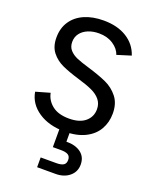

<svg xmlns="http://www.w3.org/2000/svg" viewBox="-175 -802 926 1164"><g transform="rotate(20 288.0 -220.0)"><path d="M44 -159 135 -185Q144 -138 183.5 -107Q223 -76 292 -76Q360 -76 396.5 -107Q433 -138 433 -187Q433 -222 413 -247Q393 -272 357.5 -288.5Q322 -305 267 -321Q197 -342 153.5 -362Q110 -382 81.5 -418Q53 -454 53 -512Q53 -573 82.5 -617Q112 -661 165 -684Q218 -707 288 -707Q377 -707 437.5 -669.5Q498 -632 520 -565L430 -537Q419 -573 380.5 -598.5Q342 -624 288 -624Q250 -624 219 -611.5Q188 -599 170 -575.5Q152 -552 152 -520Q152 -488 170.5 -467.5Q189 -447 218.5 -434.5Q248 -422 299 -407Q372 -385 419.5 -363.5Q467 -342 499.5 -301Q532 -260 532 -195Q532 -138 505.5 -92Q479 -46 425.5 -19.5Q372 7 295 7Q193 7 125 -38.5Q57 -84 44 -159ZM212 204H312Q344 204 359 194.5Q374 185 374 162Q374 139 359 129.5Q344 120 312 120H260V-21H326V61Q384 60 419.5 86.5Q455 113 455 162Q455 209 420 238Q385 267 331 267H212Z"/></g></svg>

Font: AF Albert Sans Medium
Style: Regular
Weight: 500
Designer: Andreas Rasmussen
Foundry: a.Foundry
Version: Version 1.300;Glyphs 3.2 (3231)